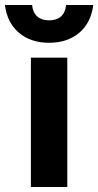

<svg xmlns="http://www.w3.org/2000/svg" viewBox="-75 -752 395 772"><path d="M49.2 -520H195.6V0H49.2ZM-55.2 -732H54Q57 -701.4 74.7 -685.8Q92.4 -670.2 122.4 -670.2Q152.4 -670.2 170.1 -685.8Q187.8 -701.4 190.8 -732H300Q291 -660.2 243.4 -620.1Q195.8 -580 122.4 -580Q49 -580 1.4 -620.1Q-46.2 -660.2 -55.2 -732Z"/></svg>

Font: Aspekta Variable
Style: Regular
Weight: 400
Designer: Ivo Dolenc
Version: Version 2.100